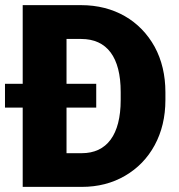

<svg xmlns="http://www.w3.org/2000/svg" viewBox="-20 -731 702 751"><path d="M299.8 0C363.3 0 419.9 -14.6 469.2 -43.5C518.6 -72.3 557.1 -111.8 585 -163.1C612.8 -214.4 627 -273.4 627 -340.3V-370.1C627 -437 612.8 -496.6 585 -547.9C528.3 -650.4 426.3 -710.9 297.4 -710.9H68.8V-403.3H-0.5V-310.1H68.8V0ZM240.2 -403.3V-578.6H297.4C398.4 -578.6 452.1 -507.3 452.1 -371.1V-340.3C452.1 -203.1 397.5 -131.8 299.8 -131.8H240.2V-310.1H356.4V-403.3Z"/></svg>

Font: Vazirmatn Black
Style: Regular
Weight: 900
Designer: Saber Rastikerdar
Foundry: Saber Rastikerdar
Version: Version 33.003